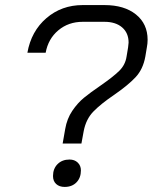

<svg xmlns="http://www.w3.org/2000/svg" viewBox="-20 -727 604 757"><path d="M237 -218Q244 -259 265 -290Q286 -321 311 -341.5Q336 -362 377 -390Q426 -424 450 -447.5Q474 -471 479 -504L485 -540Q487 -554 487 -559Q487 -597 461.5 -619Q436 -641 392 -641H306Q250 -641 210 -607.5Q170 -574 160 -519H88Q103 -604 163 -655.5Q223 -707 306 -707H392Q470 -707 516 -670Q562 -633 562 -570Q562 -555 559 -540L553 -504Q544 -454 514.5 -422.5Q485 -391 430 -353Q377 -317 348 -287Q319 -257 310 -210L301 -161H227ZM189 -33Q189 -62 207 -80Q225 -98 254 -98Q274 -98 286.5 -86Q299 -74 299 -55Q299 -26 281.5 -8Q264 10 235 10Q214 10 201.5 -1.5Q189 -13 189 -33Z"/></svg>

Font: Bai Jamjuree
Style: Italic
Weight: 400
Italic angle: -10°
Version: Version 1.000; ttfautohint (v1.6)